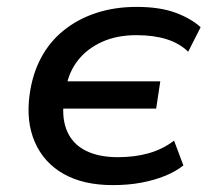

<svg xmlns="http://www.w3.org/2000/svg" viewBox="-20 -528 616 557"><path d="M307 9Q222 9 164.5 -23.5Q107 -56 81 -116Q55 -176 66 -254Q74 -313 99 -360Q124 -407 165 -440Q206 -473 259.5 -490.5Q313 -508 376 -508Q444 -508 489.5 -491Q535 -474 562 -449L526 -378Q500 -403 462.5 -414.5Q425 -426 376 -426Q319 -426 276 -406.5Q233 -387 206.5 -353.5Q180 -320 172 -275L165 -292H445L433 -213H154L165 -233Q159 -182 175.5 -145.5Q192 -109 229.5 -90.5Q267 -72 322 -72Q371 -72 411.5 -83.5Q452 -95 485 -120L512 -48Q489 -30 458 -17.5Q427 -5 389.5 2Q352 9 307 9Z"/></svg>

Font: Nunito Sans 7pt SemiBold
Style: Italic
Weight: 600
Italic angle: -9°
Designer: Vernon Adams
Foundry: Vernon Adams
Version: Version 3.101;gftools[0.9.27]